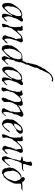

<svg xmlns="http://www.w3.org/2000/svg" viewBox="872 -1575 711 2495"><g transform="rotate(90 1227.5 -327.5)"><path d="M195 4Q191 5 187 3L181 0Q179 2 173 2L159 -12V-45Q160 -46 160 -49Q160 -52 161 -53Q162 -57 163 -61Q164 -65 165 -69Q165 -73 166.5 -77Q168 -81 169 -85Q173 -98 178 -107Q185 -117 185 -131H184Q183 -127 178 -125Q174 -122 171 -118Q169 -114 168 -113Q168 -111 166 -107L154 -89Q151 -85 148 -80.5Q145 -76 141 -72Q139 -70 137 -67Q135 -64 132 -61L121 -50Q120 -49 118.5 -48Q117 -47 115 -45Q113 -42 109 -38Q105 -34 103 -31Q102 -30 100.5 -29Q99 -28 97 -26L91 -18Q86 -13 83 -11Q79 -9 75 -6.5Q71 -4 66 -2Q60 0 55 0Q52 0 49.5 -0.5Q47 -1 44 -2Q40 -3 38 -7Q34 -11 32 -12L26 -16L23 -27Q23 -30 22.5 -33Q22 -36 21 -39Q18 -54 18 -73Q18 -83 19 -91.5Q20 -100 22 -107Q23 -109 24 -112Q25 -115 26 -119Q26 -123 27 -126.5Q28 -130 29 -132Q31 -137 34 -142Q36 -144 38 -147Q40 -150 41 -152L55 -173L70 -194Q74 -200 77 -202Q79 -204 81 -206Q83 -208 85 -210Q93 -221 104 -232Q115 -244 127 -249Q128 -250 129.5 -250Q131 -250 132 -251Q136 -251 137 -252Q139 -253 142.5 -254Q146 -255 150 -256Q158 -259 162 -259L186 -261Q193 -261 193 -257Q190 -253 199 -253Q203 -254 206 -255Q209 -256 210 -257Q214 -261 224 -265Q225 -266 225.5 -266.5Q226 -267 227 -268Q227 -268 230 -271H243Q245 -269 248 -270Q251 -271 253 -269Q254 -268 255 -266Q256 -264 257 -261Q257 -255 260 -252Q258 -244 255 -239Q251 -233 249 -231L243 -223Q241 -221 239.5 -217.5Q238 -214 236 -210Q235 -204 233 -204Q232 -204 232.5 -204.5Q233 -205 231 -205Q230 -205 228 -199Q227 -195 225 -191Q223 -187 221 -183Q217 -176 215 -167Q214 -165 214 -162.5Q214 -160 213 -158Q212 -156 212 -153.5Q212 -151 211 -149Q210 -142 205 -136Q200 -130 199 -123L196 -102Q194 -97 193 -89Q192 -85 191.5 -82.5Q191 -80 191 -78Q191 -74 192 -72.5Q193 -71 194 -70V-62L197 -50Q198 -46 199 -43Q200 -40 201 -37V-29Q202 -26 205 -23H206Q208 -26 211 -28Q213 -29 215 -30Q217 -31 218 -32Q224 -36 226 -38L235 -46Q236 -47 237 -47Q238 -47 238 -47Q239 -47 241 -49Q242 -51 244 -53.5Q246 -56 248 -59Q254 -66 259 -68Q260 -67 260 -66Q260 -65 261 -64Q261 -60 259 -57Q257 -54 256 -53Q255 -50 252 -47L245 -39L237 -30Q235 -28 234 -28Q230 -28 229 -27L224 -22Q222 -20 221 -18.5Q220 -17 219 -16Q216 -13 213.5 -10Q211 -7 209 -4Q203 2 195 4ZM84 -30 91 -38Q93 -40 95 -42Q97 -44 99 -46Q106 -52 112 -59Q116 -63 119 -66.5Q122 -70 126 -72Q127 -73 131 -75Q133 -76 136 -79L140 -86Q140 -88 141 -90Q142 -92 143 -93Q144 -95 148 -99Q152 -103 153 -106Q154 -107 154 -108Q154 -109 155 -110Q156 -112 156 -113Q156 -114 157 -115Q158 -117 161 -120Q165 -124 166 -126Q167 -130 168 -133.5Q169 -137 170 -140Q170 -144 171 -147.5Q172 -151 173 -155Q175 -157 176.5 -160Q178 -163 179 -166Q184 -174 185 -179V-184Q185 -184 187 -188Q188 -188 188 -189Q188 -190 189 -191V-233Q188 -234 188 -235Q188 -236 187 -237Q186 -238 186 -239Q186 -240 185 -241Q183 -245 182 -246Q182 -248 179 -249Q177 -251 173 -250H165Q164 -249 160 -247Q158 -246 156.5 -246Q155 -246 153 -245L139 -237Q132 -233 125 -230L111 -224Q110 -223 109 -222Q108 -221 107 -219Q101 -213 97 -207L89 -194Q82 -181 76.5 -167Q71 -153 66 -139V-107Q65 -106 65 -104.5Q65 -103 64 -101Q63 -99 63 -97.5Q63 -96 62 -94Q62 -93 62 -90.5Q62 -88 61 -84Q60 -80 60 -77.5Q60 -75 60 -74Q60 -68 61 -66Q62 -63 62 -56L65 -48Q68 -44 68 -38Q70 -37 72 -36Q74 -35 75 -34Q77 -32 84 -30Z M302 3Q297 3 294 0L291 -3Q291 -5 289 -7Q289 -23 293 -32L302 -54Q303 -58 304 -61Q305 -64 306 -68Q307 -72 308.5 -75Q310 -78 311 -81Q313 -83 314.5 -86Q316 -89 318 -91Q322 -97 324 -102Q326 -108 326 -112Q326 -115 326.5 -118Q327 -121 328 -124Q330 -131 330.5 -138.5Q331 -146 332 -154Q333 -162 333 -170.5Q333 -179 334 -187Q330 -188 330 -193V-240L322 -248Q320 -250 318 -250Q316 -250 314 -253Q313 -254 315 -259Q318 -262 320 -263L326 -266H352Q354 -267 356 -267Q358 -267 360 -268Q363 -269 369 -267Q376 -266 378 -256Q379 -252 379.5 -246.5Q380 -241 380 -236V-226Q377 -225 376 -222Q376 -219 376 -216Q376 -213 377 -210Q378 -207 378 -204Q378 -201 378 -198Q378 -198 382 -196H386Q394 -205 400 -209Q402 -211 404.5 -213Q407 -215 408 -217Q410 -219 412 -221Q414 -223 416 -225Q418 -227 420.5 -229.5Q423 -232 426 -236Q429 -239 432.5 -242Q436 -245 440 -248Q444 -251 448 -253.5Q452 -256 456 -258Q461 -260 466 -262Q471 -264 476 -264H484Q486 -265 488.5 -265.5Q491 -266 493 -267Q495 -267 497.5 -268Q500 -269 501 -270Q510 -270 517 -266Q526 -261 527 -257L530 -245Q530 -241 530 -237.5Q530 -234 528 -232Q525 -224 520 -216Q518 -212 516 -207.5Q514 -203 512 -198Q511 -197 509 -193Q507 -189 506 -188Q504 -186 506 -184Q507 -183 507 -182Q507 -181 508 -180Q502 -174 501 -168L497 -152Q496 -145 493.5 -139Q491 -133 489 -126Q487 -119 485.5 -112.5Q484 -106 482 -99Q481 -97 481 -92Q481 -88 481.5 -85Q482 -82 482 -79V-66Q482 -62 482 -58Q482 -54 483 -50L486 -37Q488 -31 493 -31Q499 -35 502 -36Q504 -38 507 -39.5Q510 -41 512 -43Q514 -45 514 -46Q514 -46 514 -47Q514 -48 515 -49L527 -61Q531 -65 534 -66Q538 -69 540 -74L541 -73Q543 -71 543 -61L540 -57L537 -51Q537 -50 529 -42L519 -32H517L510 -28L503 -23Q503 -21 502 -19Q501 -16 501 -14Q499 -11 493 -7Q487 -3 482 -1Q479 0 476 -1Q474 -2 472.5 -3Q471 -4 469 -5Q462 -7 457.5 -9Q453 -11 451 -12Q446 -14 441 -28Q440 -29 440 -31Q440 -33 438 -37Q438 -45 440 -48Q442 -53 444 -54Q447 -56 449 -59Q449 -63 450 -65V-71Q451 -73 451.5 -74.5Q452 -76 453 -77Q454 -77 456 -81Q458 -87 457 -93Q456 -99 458 -105Q459 -108 460 -111Q461 -114 462 -117L468 -129Q470 -131 470 -134Q472 -136 472 -137Q472 -138 473 -139V-156L480 -163L487 -172V-192Q482 -199 482 -210Q482 -217 481.5 -222Q481 -227 480 -231Q479 -235 480 -239Q480 -242 478 -246Q475 -251 468 -248Q464 -248 462 -247Q460 -246 458 -245Q445 -238 435 -228L415 -208Q398 -191 387 -176L383 -172Q379 -168 378 -166Q378 -164 377 -163V-161Q375 -157 373 -155Q373 -153 372 -151.5Q371 -150 370 -148L366 -144Q364 -143 361 -140L354 -132Q349 -126 348 -122Q347 -120 346 -117Q345 -114 344 -112Q344 -108 342 -102Q338 -93 336 -82L330 -60Q329 -56 330 -51Q331 -49 331 -47Q331 -45 332 -43V-35Q333 -33 333 -30Q333 -27 334 -23Q334 -14 335 -11Q333 -9 332 -7Q331 -5 330 -5Q329 -3 319 -4Q315 0 307 2Q305 3 302 3Z M743 5Q737 5 733 4.5Q729 4 726 4L718 -5Q715 -8 712 -16Q709 -25 709 -31Q709 -39 712 -45L723 -70Q724 -71 724 -72.5Q724 -74 725 -75Q725 -78 727 -80Q728 -82 729 -83.5Q730 -85 731 -87Q733 -89 734.5 -91Q736 -93 736 -95V-96Q735 -99 729 -99Q727 -96 723 -92Q718 -87 716 -84Q712 -79 708 -73.5Q704 -68 699 -63Q694 -58 688.5 -53Q683 -48 678 -44Q671 -40 665 -32Q658 -23 651 -19Q648 -17 644.5 -13.5Q641 -10 637 -6Q629 2 621 4H604Q603 0 599 0H590Q585 -2 583 -7L577 -17L569 -36Q566 -45 566 -64V-77Q567 -78 567 -79Q567 -80 568 -81Q569 -83 569 -84Q569 -85 570 -86V-97Q570 -101 570 -104.5Q570 -108 571 -111Q571 -120 573 -123Q576 -129 579 -135Q582 -141 586 -147Q590 -153 593 -159Q596 -165 600 -172Q602 -174 604 -177Q606 -180 607 -182Q609 -184 610.5 -187Q612 -190 614 -192Q615 -196 620 -199L628 -204Q631 -207 632 -209Q633 -212 636 -215L645 -221Q651 -227 652 -230Q656 -236 660 -240L668 -246L677 -252Q681 -256 690 -258Q694 -259 698 -260Q702 -261 706 -262Q712 -264 718 -262Q724 -259 729 -261Q737 -261 744 -265Q750 -267 756 -265Q764 -264 768 -265Q776 -268 775 -271Q775 -273 775.5 -275.5Q776 -278 777 -281Q778 -284 779 -287Q780 -290 781 -293Q784 -301 788 -305Q789 -308 794 -313Q798 -317 798 -322Q794 -328 796 -339L802 -355Q806 -362 806 -374Q806 -386 809 -393L815 -410Q817 -415 817.5 -420Q818 -425 819 -430Q820 -435 821.5 -440Q823 -445 824 -449Q826 -453 827.5 -456.5Q829 -460 831 -464Q833 -468 836 -471.5Q839 -475 840 -479Q842 -481 842.5 -483.5Q843 -486 844 -488Q844 -490 845 -493Q846 -496 847 -498Q849 -500 850.5 -503Q852 -506 853 -509Q855 -512 856.5 -515Q858 -518 859 -520H863Q866 -522 866 -529L869 -536L872 -544Q875 -549 878 -553.5Q881 -558 885 -562Q889 -567 892.5 -571.5Q896 -576 900 -581Q907 -590 913.5 -598.5Q920 -607 926 -615Q933 -623 940.5 -630.5Q948 -638 958 -645Q971 -653 989 -660Q991 -661 993.5 -661Q996 -661 997 -662Q1003 -662 1006 -663Q1025 -663 1037 -658L1040 -651Q1040 -647 1035 -645Q1032 -642 1028 -644Q1026 -644 1024.5 -645Q1023 -646 1021 -647Q1017 -649 1009 -647Q1005 -647 1001.5 -647Q998 -647 996 -646Q983 -643 972.5 -637.5Q962 -632 953 -624Q938 -615 927 -589Q922 -576 916 -565Q910 -554 905 -544Q904 -541 903 -538Q902 -535 900 -532Q897 -524 893 -519L889 -513V-507Q889 -502 887 -498Q885 -494 883 -490L873 -475Q871 -471 868.5 -467Q866 -463 864 -458Q863 -456 862.5 -453Q862 -450 860 -446Q858 -438 859 -434Q860 -430 858 -424L849 -398Q847 -391 844 -385Q841 -379 839 -372Q836 -365 832 -358Q830 -354 828 -351Q826 -348 825 -345L822 -335L819 -324V-313Q817 -306 813.5 -299.5Q810 -293 806 -286Q802 -279 798.5 -272Q795 -265 793 -257V-248Q792 -247 791 -246Q790 -245 789 -244Q787 -243 785 -238Q787 -236 788 -231Q791 -225 791 -223Q791 -220 788 -217Q787 -215 786.5 -212Q786 -209 784 -207Q784 -205 783 -202Q782 -199 781 -197Q780 -197 780 -196V-183Q777 -171 770 -162Q763 -153 760 -141V-131L756 -121Q755 -118 754 -115Q753 -112 752 -110Q751 -107 753 -105Q756 -103 754 -101L751 -94Q750 -92 748.5 -90Q747 -88 746 -86V-77Q746 -65 748 -59Q750 -52 754 -46L757 -40Q757 -37 760 -35Q764 -34 767 -35Q769 -36 772 -39Q779 -45 788 -50Q797 -56 803 -65Q806 -68 807 -72Q807 -77 812 -79Q819 -83 819 -77Q819 -73 818.5 -70.5Q818 -68 817 -66L780 -29Q778 -28 775 -25Q772 -23 770 -20L761 -6Q755 2 749 4Q748 5 743 5ZM629 -21Q632 -20 636 -22Q638 -24 640 -25Q642 -26 643 -27Q660 -39 673 -54Q677 -60 680 -63Q686 -69 688 -72Q689 -73 691 -77Q693 -81 694 -82Q696 -85 699 -88Q702 -91 706 -94Q706 -94 708 -98L710 -101Q712 -103 714 -104Q714 -104 717 -107L720 -114L723 -122Q726 -130 730 -135Q732 -139 734 -142.5Q736 -146 737 -150Q738 -152 739 -155Q740 -158 741 -162Q741 -166 742 -169.5Q743 -173 744 -175V-185Q745 -187 746 -189Q747 -191 747 -192Q749 -194 749 -196.5Q749 -199 750 -201V-210Q750 -225 746 -232Q741 -243 738 -252H702Q700 -250 697 -251Q695 -252 690 -250Q687 -249 681 -245Q676 -240 673 -238Q669 -235 665.5 -231Q662 -227 660 -222Q657 -217 654 -212.5Q651 -208 649 -203Q644 -194 638.5 -185Q633 -176 628 -166Q623 -156 620 -144.5Q617 -133 615 -120Q615 -116 616 -114Q617 -112 617 -109Q615 -107 614 -107Q613 -107 611 -105Q614 -98 611 -90Q615 -85 615 -82Q612 -79 611 -76Q614 -75 615 -71Q616 -68 616 -60Q616 -57 616 -54Q616 -51 615 -48V-39Q621 -33 623 -32Q624 -30 624 -28Q624 -26 624 -25Q620 -23 629 -21Z M1022 4Q1018 5 1014 3L1008 0Q1006 2 1000 2L986 -12V-45Q987 -46 987 -49Q987 -52 988 -53Q989 -57 990 -61Q991 -65 992 -69Q992 -73 993.5 -77Q995 -81 996 -85Q1000 -98 1005 -107Q1012 -117 1012 -131H1011Q1010 -127 1005 -125Q1001 -122 998 -118Q996 -114 995 -113Q995 -111 993 -107L981 -89Q978 -85 975 -80.5Q972 -76 968 -72Q966 -70 964 -67Q962 -64 959 -61L948 -50Q947 -49 945.5 -48Q944 -47 942 -45Q940 -42 936 -38Q932 -34 930 -31Q929 -30 927.5 -29Q926 -28 924 -26L918 -18Q913 -13 910 -11Q906 -9 902 -6.5Q898 -4 893 -2Q887 0 882 0Q879 0 876.5 -0.5Q874 -1 871 -2Q867 -3 865 -7Q861 -11 859 -12L853 -16L850 -27Q850 -30 849.5 -33Q849 -36 848 -39Q845 -54 845 -73Q845 -83 846 -91.5Q847 -100 849 -107Q850 -109 851 -112Q852 -115 853 -119Q853 -123 854 -126.5Q855 -130 856 -132Q858 -137 861 -142Q863 -144 865 -147Q867 -150 868 -152L882 -173L897 -194Q901 -200 904 -202Q906 -204 908 -206Q910 -208 912 -210Q920 -221 931 -232Q942 -244 954 -249Q955 -250 956.5 -250Q958 -250 959 -251Q963 -251 964 -252Q966 -253 969.5 -254Q973 -255 977 -256Q985 -259 989 -259L1013 -261Q1020 -261 1020 -257Q1017 -253 1026 -253Q1030 -254 1033 -255Q1036 -256 1037 -257Q1041 -261 1051 -265Q1052 -266 1052.5 -266.5Q1053 -267 1054 -268Q1054 -268 1057 -271H1070Q1072 -269 1075 -270Q1078 -271 1080 -269Q1081 -268 1082 -266Q1083 -264 1084 -261Q1084 -255 1087 -252Q1085 -244 1082 -239Q1078 -233 1076 -231L1070 -223Q1068 -221 1066.5 -217.5Q1065 -214 1063 -210Q1062 -204 1060 -204Q1059 -204 1059.5 -204.5Q1060 -205 1058 -205Q1057 -205 1055 -199Q1054 -195 1052 -191Q1050 -187 1048 -183Q1044 -176 1042 -167Q1041 -165 1041 -162.5Q1041 -160 1040 -158Q1039 -156 1039 -153.5Q1039 -151 1038 -149Q1037 -142 1032 -136Q1027 -130 1026 -123L1023 -102Q1021 -97 1020 -89Q1019 -85 1018.5 -82.5Q1018 -80 1018 -78Q1018 -74 1019 -72.5Q1020 -71 1021 -70V-62L1024 -50Q1025 -46 1026 -43Q1027 -40 1028 -37V-29Q1029 -26 1032 -23H1033Q1035 -26 1038 -28Q1040 -29 1042 -30Q1044 -31 1045 -32Q1051 -36 1053 -38L1062 -46Q1063 -47 1064 -47Q1065 -47 1065 -47Q1066 -47 1068 -49Q1069 -51 1071 -53.5Q1073 -56 1075 -59Q1081 -66 1086 -68Q1087 -67 1087 -66Q1087 -65 1088 -64Q1088 -60 1086 -57Q1084 -54 1083 -53Q1082 -50 1079 -47L1072 -39L1064 -30Q1062 -28 1061 -28Q1057 -28 1056 -27L1051 -22Q1049 -20 1048 -18.5Q1047 -17 1046 -16Q1043 -13 1040.5 -10Q1038 -7 1036 -4Q1030 2 1022 4ZM911 -30 918 -38Q920 -40 922 -42Q924 -44 926 -46Q933 -52 939 -59Q943 -63 946 -66.5Q949 -70 953 -72Q954 -73 958 -75Q960 -76 963 -79L967 -86Q967 -88 968 -90Q969 -92 970 -93Q971 -95 975 -99Q979 -103 980 -106Q981 -107 981 -108Q981 -109 982 -110Q983 -112 983 -113Q983 -114 984 -115Q985 -117 988 -120Q992 -124 993 -126Q994 -130 995 -133.5Q996 -137 997 -140Q997 -144 998 -147.5Q999 -151 1000 -155Q1002 -157 1003.5 -160Q1005 -163 1006 -166Q1011 -174 1012 -179V-184Q1012 -184 1014 -188Q1015 -188 1015 -189Q1015 -190 1016 -191V-233Q1015 -234 1015 -235Q1015 -236 1014 -237Q1013 -238 1013 -239Q1013 -240 1012 -241Q1010 -245 1009 -246Q1009 -248 1006 -249Q1004 -251 1000 -250H992Q991 -249 987 -247Q985 -246 983.5 -246Q982 -246 980 -245L966 -237Q959 -233 952 -230L938 -224Q937 -223 936 -222Q935 -221 934 -219Q928 -213 924 -207L916 -194Q909 -181 903.5 -167Q898 -153 893 -139V-107Q892 -106 892 -104.5Q892 -103 891 -101Q890 -99 890 -97.5Q890 -96 889 -94Q889 -93 889 -90.5Q889 -88 888 -84Q887 -80 887 -77.5Q887 -75 887 -74Q887 -68 888 -66Q889 -63 889 -56L892 -48Q895 -44 895 -38Q897 -37 899 -36Q901 -35 902 -34Q904 -32 911 -30Z M1121 8Q1120 6 1119 4Q1118 2 1117 -1Q1116 -9 1117 -13L1120 -19L1123 -26V-41Q1125 -45 1126 -46Q1127 -48 1130 -51Q1132 -54 1133 -57Q1134 -60 1135 -63Q1137 -66 1138.5 -69Q1140 -72 1142 -74Q1144 -76 1144 -78Q1146 -79 1146 -80Q1146 -81 1147 -82V-90Q1148 -93 1151 -94Q1155 -96 1155 -96V-116Q1158 -119 1159 -124Q1161 -127 1161.5 -129Q1162 -131 1163 -132Q1164 -135 1164.5 -138Q1165 -141 1163 -144Q1163 -147 1163 -150Q1163 -153 1164 -156Q1168 -162 1170 -169Q1170 -172 1169 -173V-178L1171 -181Q1172 -181 1173 -182V-236Q1167 -240 1166 -240Q1166 -242 1157 -242H1156Q1156 -246 1155 -247V-253Q1156 -256 1159 -257Q1159 -258 1165 -258Q1167 -260 1170 -260Q1174 -260 1176 -261Q1181 -263 1186 -264Q1191 -265 1197 -266H1202Q1212 -266 1217 -261Q1217 -261 1219 -255Q1219 -254 1221 -252Q1223 -252 1223 -250V-232H1229Q1234 -232 1235 -233Q1240 -235 1243 -239Q1246 -243 1250 -246Q1251 -247 1254 -247Q1257 -247 1259 -249Q1261 -251 1262 -251Q1263 -253 1263.5 -253Q1264 -253 1265 -254Q1270 -256 1273 -254Q1279 -254 1282 -255Q1283 -256 1284 -256.5Q1285 -257 1286 -258Q1288 -258 1291 -261Q1293 -263 1295 -261Q1299 -261 1301 -262Q1303 -263 1306 -264Q1309 -265 1311 -266Q1315 -270 1324 -268Q1325 -268 1326 -267Q1326 -266 1327 -266H1328Q1329 -266 1330 -267H1331Q1333 -267 1336 -267Q1339 -267 1341 -266Q1346 -266 1349 -263Q1350 -263 1351 -258Q1352 -256 1352 -253Q1352 -250 1353 -248Q1354 -245 1354 -242Q1354 -239 1355 -237V-230Q1353 -228 1353 -226Q1351 -226 1351 -223V-215Q1350 -214 1350 -213Q1350 -212 1349 -211Q1348 -210 1348 -206Q1350 -206 1351 -207Q1355 -208 1357 -212Q1358 -214 1362 -218Q1364 -219 1367 -222Q1369 -223 1370.5 -224Q1372 -225 1374 -226Q1382 -231 1389.5 -236Q1397 -241 1404 -245Q1419 -253 1436 -264Q1439 -267 1441 -268L1448 -272H1458L1461 -274Q1461 -274 1463 -276Q1465 -276 1466 -276.5Q1467 -277 1468 -277Q1474 -277 1478 -274L1489 -268Q1493 -265 1497 -254H1496Q1497 -252 1497 -249Q1497 -246 1496 -243.5Q1495 -241 1493 -238Q1491 -234 1489 -233Q1489 -232 1488 -231Q1487 -230 1486 -228L1482 -218Q1481 -215 1480 -212Q1479 -209 1478 -206Q1477 -204 1475.5 -201Q1474 -198 1472 -195Q1467 -187 1466 -182Q1464 -177 1466 -172Q1469 -166 1466 -160Q1465 -158 1464 -155.5Q1463 -153 1462 -151Q1461 -149 1459.5 -147Q1458 -145 1457 -143Q1456 -142 1455 -139Q1454 -136 1452 -132Q1451 -131 1449.5 -128.5Q1448 -126 1446 -122V-107L1438 -87V-74Q1437 -73 1437 -71.5Q1437 -70 1436 -68Q1435 -66 1435 -64.5Q1435 -63 1434 -61V-22Q1436 -21 1439 -18Q1440 -16 1443 -13H1446L1450 -16Q1453 -16 1455 -18L1464 -27L1474 -36Q1475 -38 1476 -39.5Q1477 -41 1478 -43Q1480 -46 1486 -48L1489 -45Q1490 -45 1490 -41Q1483 -37 1477 -29Q1474 -25 1471 -22Q1468 -19 1464 -15Q1460 -11 1457 -8Q1454 -5 1450 -2Q1442 5 1435 6Q1431 7 1428 6Q1426 5 1423 5Q1415 3 1408 2Q1401 1 1394 0Q1392 -2 1392 -4Q1390 -6 1390 -9Q1388 -15 1388 -19V-31Q1394 -36 1397 -43Q1399 -47 1401 -51Q1403 -55 1405 -59L1414 -78Q1416 -83 1419 -88.5Q1422 -94 1424 -99Q1425 -101 1426 -103Q1427 -105 1427 -106Q1429 -108 1429 -110Q1429 -112 1430 -114V-141L1434 -151Q1435 -154 1436 -157Q1437 -160 1438 -162V-182Q1438 -187 1438 -193Q1438 -199 1439 -206Q1439 -220 1436 -227Q1435 -229 1435 -230.5Q1435 -232 1434 -233Q1432 -237 1431 -238H1424Q1420 -232 1413 -231Q1409 -230 1405 -228.5Q1401 -227 1398 -226Q1396 -225 1393.5 -224Q1391 -223 1389 -222Q1386 -221 1383.5 -219.5Q1381 -218 1379 -216L1376 -213Q1376 -212 1374 -210Q1371 -208 1367 -204Q1363 -200 1360 -199Q1357 -196 1352 -195Q1346 -192 1344 -190Q1343 -189 1343 -187Q1343 -185 1342 -184Q1341 -182 1340 -179.5Q1339 -177 1338 -175L1332 -165L1323 -147Q1320 -144 1319 -142L1315 -136Q1315 -132 1314 -131Q1314 -127 1313 -125L1305 -92V-25Q1304 -23 1298 -17Q1291 -8 1283 -1Q1274 6 1259 8Q1258 5 1254 -1Q1252 -4 1250.5 -6.5Q1249 -9 1247 -10Q1247 -19 1250 -20Q1254 -24 1255 -28V-43Q1255 -45 1259 -49L1264 -58Q1264 -61 1268 -67Q1269 -69 1270 -70.5Q1271 -72 1272 -74Q1274 -76 1275 -78Q1276 -80 1277 -82V-88Q1279 -96 1282 -103.5Q1285 -111 1288 -118Q1296 -133 1300 -148Q1302 -150 1300 -153Q1299 -157 1301 -159L1305 -162V-223Q1304 -225 1303 -227.5Q1302 -230 1301 -231Q1297 -235 1295 -238Q1294 -239 1294 -240Q1294 -241 1292 -242Q1292 -243 1289 -246H1275Q1274 -245 1272 -245Q1270 -245 1269 -244Q1261 -241 1254 -234Q1246 -229 1238 -219L1224 -202Q1217 -194 1211 -185Q1205 -176 1198 -168Q1183 -150 1176 -130Q1173 -124 1173 -116V-106L1167 -91L1161 -77Q1159 -69 1161 -57Q1162 -51 1163 -46.5Q1164 -42 1165 -40Q1166 -38 1166 -30Q1168 -28 1168 -24Q1171 -20 1169 -18Q1168 -16 1167 -13.5Q1166 -11 1164 -8Q1162 -4 1160 -1Q1158 2 1157 4H1148L1146 6Q1146 7 1145 8Z M1589 3Q1587 3 1585 1Q1581 -1 1575.5 -3Q1570 -5 1565 -6Q1554 -10 1546 -18Q1544 -21 1545 -22Q1545 -25 1543 -27Q1541 -31 1539 -34Q1537 -37 1535 -40Q1531 -48 1529 -55V-87Q1530 -88 1530 -89.5Q1530 -91 1531 -92Q1532 -94 1532 -95Q1532 -96 1533 -97V-124Q1533 -132 1536 -138Q1540 -151 1549 -164L1566 -189Q1571 -197 1578 -201Q1586 -207 1590 -214Q1591 -216 1592 -217.5Q1593 -219 1594 -221Q1596 -223 1597 -225Q1598 -227 1599 -229Q1603 -233 1605 -234L1614 -243Q1614 -244 1616 -246Q1624 -252 1634.5 -256Q1645 -260 1656 -264L1664 -267Q1667 -267 1673 -269Q1692 -269 1701 -265Q1712 -260 1716 -246Q1719 -242 1717 -232Q1716 -231 1716 -230Q1716 -229 1715 -227Q1715 -223 1714 -222Q1710 -212 1701 -207Q1692 -200 1688 -190L1679 -187L1669 -183H1662Q1659 -182 1652 -175Q1648 -172 1645.5 -170Q1643 -168 1641 -166Q1638 -164 1635.5 -162Q1633 -160 1631 -159L1621 -153Q1618 -151 1616 -148Q1612 -144 1610 -143Q1608 -142 1605 -140Q1602 -138 1598 -136Q1588 -129 1587 -126Q1584 -123 1583 -115Q1582 -110 1581 -106Q1580 -102 1579 -100Q1578 -96 1577.5 -92.5Q1577 -89 1577 -84V-51Q1577 -49 1578 -48L1580 -44L1583 -41L1587 -38V-31Q1587 -27 1589 -24Q1589 -21 1592 -18Q1596 -14 1602 -14Q1604 -14 1606 -14.5Q1608 -15 1610 -16Q1619 -20 1626 -25Q1631 -29 1635 -33.5Q1639 -38 1643 -42Q1647 -47 1650.5 -52.5Q1654 -58 1658 -62L1666 -71Q1669 -74 1673 -80Q1678 -85 1682 -92Q1688 -99 1696 -99Q1698 -93 1698 -93L1671 -56L1664 -49Q1662 -46 1656 -42Q1654 -38 1653 -37Q1653 -35 1651 -33L1641 -24Q1638 -22 1635 -20Q1632 -18 1630 -16L1625 -11Q1624 -10 1619 -10Q1612 -7 1607 -2Q1602 3 1593 3Q1591 1 1589 3ZM1585 -152Q1591 -154 1593 -154Q1595 -156 1596.5 -156Q1598 -156 1600 -157Q1605 -159 1608 -157Q1611 -156 1617 -158Q1632 -165 1649 -181Q1666 -198 1673 -213L1676 -225V-231Q1676 -231 1678 -235Q1679 -235 1679 -240L1674 -248Q1672 -251 1664 -253Q1661 -250 1655 -249Q1647 -246 1646 -245Q1643 -243 1641 -245Q1638 -247 1636 -245Q1633 -242 1632 -239Q1629 -237 1627 -235Q1625 -233 1623 -231Q1619 -225 1615 -221Q1610 -214 1605.5 -206.5Q1601 -199 1596 -191Q1586 -173 1585 -152Z M1738 3Q1733 3 1730 0L1727 -3Q1727 -5 1725 -7Q1725 -23 1729 -32L1738 -54Q1739 -58 1740 -61Q1741 -64 1742 -68Q1743 -72 1744.5 -75Q1746 -78 1747 -81Q1749 -83 1750.5 -86Q1752 -89 1754 -91Q1758 -97 1760 -102Q1762 -108 1762 -112Q1762 -115 1762.5 -118Q1763 -121 1764 -124Q1766 -131 1766.5 -138.5Q1767 -146 1768 -154Q1769 -162 1769 -170.5Q1769 -179 1770 -187Q1766 -188 1766 -193V-240L1758 -248Q1756 -250 1754 -250Q1752 -250 1750 -253Q1749 -254 1751 -259Q1754 -262 1756 -263L1762 -266H1788Q1790 -267 1792 -267Q1794 -267 1796 -268Q1799 -269 1805 -267Q1812 -266 1814 -256Q1815 -252 1815.5 -246.5Q1816 -241 1816 -236V-226Q1813 -225 1812 -222Q1812 -219 1812 -216Q1812 -213 1813 -210Q1814 -207 1814 -204Q1814 -201 1814 -198Q1814 -198 1818 -196H1822Q1830 -205 1836 -209Q1838 -211 1840.5 -213Q1843 -215 1844 -217Q1846 -219 1848 -221Q1850 -223 1852 -225Q1854 -227 1856.5 -229.5Q1859 -232 1862 -236Q1865 -239 1868.5 -242Q1872 -245 1876 -248Q1880 -251 1884 -253.5Q1888 -256 1892 -258Q1897 -260 1902 -262Q1907 -264 1912 -264H1920Q1922 -265 1924.5 -265.5Q1927 -266 1929 -267Q1931 -267 1933.5 -268Q1936 -269 1937 -270Q1946 -270 1953 -266Q1962 -261 1963 -257L1966 -245Q1966 -241 1966 -237.5Q1966 -234 1964 -232Q1961 -224 1956 -216Q1954 -212 1952 -207.5Q1950 -203 1948 -198Q1947 -197 1945 -193Q1943 -189 1942 -188Q1940 -186 1942 -184Q1943 -183 1943 -182Q1943 -181 1944 -180Q1938 -174 1937 -168L1933 -152Q1932 -145 1929.5 -139Q1927 -133 1925 -126Q1923 -119 1921.5 -112.5Q1920 -106 1918 -99Q1917 -97 1917 -92Q1917 -88 1917.5 -85Q1918 -82 1918 -79V-66Q1918 -62 1918 -58Q1918 -54 1919 -50L1922 -37Q1924 -31 1929 -31Q1935 -35 1938 -36Q1940 -38 1943 -39.5Q1946 -41 1948 -43Q1950 -45 1950 -46Q1950 -46 1950 -47Q1950 -48 1951 -49L1963 -61Q1967 -65 1970 -66Q1974 -69 1976 -74L1977 -73Q1979 -71 1979 -61L1976 -57L1973 -51Q1973 -50 1965 -42L1955 -32H1953L1946 -28L1939 -23Q1939 -21 1938 -19Q1937 -16 1937 -14Q1935 -11 1929 -7Q1923 -3 1918 -1Q1915 0 1912 -1Q1910 -2 1908.5 -3Q1907 -4 1905 -5Q1898 -7 1893.5 -9Q1889 -11 1887 -12Q1882 -14 1877 -28Q1876 -29 1876 -31Q1876 -33 1874 -37Q1874 -45 1876 -48Q1878 -53 1880 -54Q1883 -56 1885 -59Q1885 -63 1886 -65V-71Q1887 -73 1887.5 -74.5Q1888 -76 1889 -77Q1890 -77 1892 -81Q1894 -87 1893 -93Q1892 -99 1894 -105Q1895 -108 1896 -111Q1897 -114 1898 -117L1904 -129Q1906 -131 1906 -134Q1908 -136 1908 -137Q1908 -138 1909 -139V-156L1916 -163L1923 -172V-192Q1918 -199 1918 -210Q1918 -217 1917.5 -222Q1917 -227 1916 -231Q1915 -235 1916 -239Q1916 -242 1914 -246Q1911 -251 1904 -248Q1900 -248 1898 -247Q1896 -246 1894 -245Q1881 -238 1871 -228L1851 -208Q1834 -191 1823 -176L1819 -172Q1815 -168 1814 -166Q1814 -164 1813 -163V-161Q1811 -157 1809 -155Q1809 -153 1808 -151.5Q1807 -150 1806 -148L1802 -144Q1800 -143 1797 -140L1790 -132Q1785 -126 1784 -122Q1783 -120 1782 -117Q1781 -114 1780 -112Q1780 -108 1778 -102Q1774 -93 1772 -82L1766 -60Q1765 -56 1766 -51Q1767 -49 1767 -47Q1767 -45 1768 -43V-35Q1769 -33 1769 -30Q1769 -27 1770 -23Q1770 -14 1771 -11Q1769 -9 1768 -7Q1767 -5 1766 -5Q1765 -3 1755 -4Q1751 0 1743 2Q1741 3 1738 3Z M2043 4Q2026 4 2019 -5Q2016 -9 2013 -25Q2011 -33 2010.5 -39Q2010 -45 2011 -49Q2012 -52 2013.5 -55Q2015 -58 2016 -61Q2018 -64 2019 -67Q2020 -70 2021 -73Q2023 -78 2025.5 -83.5Q2028 -89 2029 -94Q2031 -99 2033 -104.5Q2035 -110 2037 -115L2041 -125Q2043 -128 2043.5 -131Q2044 -134 2045 -136V-148Q2046 -151 2047 -154Q2048 -157 2049 -160Q2050 -163 2051 -166Q2052 -169 2053 -172V-185Q2054 -187 2055 -189.5Q2056 -192 2057 -194Q2058 -196 2059 -198.5Q2060 -201 2061 -203Q2063 -209 2063 -212Q2063 -215 2065 -221Q2065 -222 2065 -224Q2065 -226 2066 -229Q2067 -233 2065 -239Q2064 -242 2060 -242Q2059 -242 2053 -244Q2049 -245 2043.5 -246Q2038 -247 2031 -248Q2018 -248 2015 -258Q2019 -260 2020 -262Q2022 -262 2023.5 -263Q2025 -264 2026 -265Q2032 -267 2034 -266Q2037 -265 2043 -267Q2050 -269 2055.5 -270Q2061 -271 2066 -272L2070 -276L2073 -280V-291Q2074 -293 2075 -294.5Q2076 -296 2076 -297Q2078 -299 2078 -300.5Q2078 -302 2079 -303L2082 -312Q2082 -318 2083 -321V-357Q2083 -358 2082 -359Q2081 -359 2081 -360Q2079 -364 2079 -367Q2079 -371 2081 -375Q2085 -377 2089 -380Q2093 -383 2097 -385Q2101 -387 2104 -387Q2108 -387 2110 -389H2127Q2130 -386 2131 -384Q2132 -382 2135 -379Q2135 -374 2134.5 -369.5Q2134 -365 2133 -361Q2132 -357 2131 -354Q2130 -351 2129 -347Q2128 -343 2126.5 -340Q2125 -337 2124 -333Q2121 -326 2121 -315Q2115 -314 2115 -306Q2113 -301 2112 -292Q2111 -287 2111 -282.5Q2111 -278 2111 -274H2113Q2117 -272 2122 -272H2135Q2140 -272 2146 -271.5Q2152 -271 2159 -271H2166Q2171 -271 2175.5 -271.5Q2180 -272 2184 -273Q2189 -275 2191 -277L2199 -280L2201 -277Q2202 -276 2202 -274L2190 -265Q2187 -263 2184 -262Q2181 -261 2177 -259Q2173 -259 2169 -258Q2165 -257 2161 -256Q2157 -255 2154 -257Q2152 -259 2149 -258Q2145 -257 2140.5 -256.5Q2136 -256 2131 -256Q2126 -256 2121.5 -255.5Q2117 -255 2113 -254Q2110 -253 2107 -254Q2104 -255 2102 -253Q2098 -250 2096 -245Q2095 -239 2091 -234Q2088 -229 2085 -223Q2082 -217 2079 -211Q2076 -205 2073.5 -198.5Q2071 -192 2069 -185V-171Q2067 -164 2063 -160Q2061 -157 2059 -154Q2057 -151 2055 -148Q2055 -143 2054 -141Q2053 -138 2053 -132L2049 -116Q2048 -112 2047 -107.5Q2046 -103 2045 -99V-82Q2047 -80 2047 -78Q2049 -78 2049 -75V-35Q2052 -32 2052 -32L2055 -30Q2068 -30 2075 -36Q2079 -39 2082.5 -42Q2086 -45 2088 -49L2097 -58Q2101 -62 2105 -67.5Q2109 -73 2113 -77L2116 -80Q2117 -80 2119 -82Q2121 -84 2122.5 -86.5Q2124 -89 2125 -93Q2128 -101 2132 -102L2134 -100Q2134 -98 2134 -95Q2134 -92 2133 -90Q2133 -86 2131 -82Q2127 -75 2117 -66Q2108 -59 2101 -51Q2099 -47 2096.5 -44Q2094 -41 2092 -38Q2090 -34 2087 -31Q2084 -28 2082 -24Q2080 -21 2077 -19Q2073 -16 2071 -13Q2064 -3 2059 1Q2053 4 2043 4Z M2221 2Q2214 -2 2205 -2Q2196 -2 2189 -7Q2183 -10 2175 -22Q2167 -33 2166 -41Q2165 -46 2166 -50Q2167 -53 2165 -59Q2160 -68 2159 -75Q2156 -83 2156 -97V-107L2162 -116V-132L2165 -134L2166 -135V-150L2168 -152Q2169 -152 2170 -153Q2172 -155 2173 -159Q2173 -163 2175 -165L2185 -180Q2199 -200 2220 -221Q2242 -243 2270 -250H2290L2292 -253V-255Q2283 -260 2283 -262Q2281 -264 2281 -277Q2282 -278 2282 -278.5Q2282 -279 2282 -279Q2282 -280 2284 -282Q2286 -284 2288 -286Q2290 -288 2293 -290Q2301 -296 2306 -296Q2307 -295 2311 -293Q2315 -293 2317 -291Q2319 -290 2322 -288Q2325 -286 2328 -284Q2331 -282 2333.5 -279.5Q2336 -277 2338 -275Q2339 -274 2340 -272Q2341 -270 2342 -268Q2342 -264 2346 -262Q2348 -260 2360 -260Q2375 -260 2378 -261Q2384 -263 2389 -263Q2398 -263 2402 -264Q2404 -265 2408 -263Q2408 -261 2414 -263Q2417 -264 2420.5 -264.5Q2424 -265 2428 -263Q2433 -263 2436.5 -263Q2440 -263 2444 -264Q2446 -265 2447 -265Q2448 -265 2449 -266H2455V-263Q2451 -259 2447 -256.5Q2443 -254 2438 -252L2428 -249Q2422 -249 2419 -248H2386Q2381 -246 2376 -243Q2375 -242 2373.5 -242Q2372 -242 2370 -241Q2368 -240 2366 -238V-221Q2368 -219 2367 -210V-196Q2367 -192 2367 -187.5Q2367 -183 2366 -179Q2366 -175 2365.5 -171Q2365 -167 2364 -163V-154Q2363 -150 2360 -147Q2360 -145 2359 -143.5Q2358 -142 2357 -140Q2353 -130 2348 -120Q2343 -110 2338 -100Q2333 -90 2327.5 -81Q2322 -72 2316 -64Q2314 -62 2312 -59Q2310 -56 2308 -54Q2306 -51 2303 -48Q2300 -45 2298 -43Q2290 -30 2274 -20L2270 -16Q2265 -14 2262 -15Q2259 -15 2253 -13Q2249 -11 2245.5 -8.5Q2242 -6 2240 -4Q2239 -3 2238 -1.5Q2237 0 2235 2ZM2247 -21 2261 -27Q2262 -28 2263 -29Q2264 -30 2265 -31Q2265 -32 2268 -35Q2275 -41 2281 -48Q2283 -50 2285 -51.5Q2287 -53 2290 -55Q2292 -59 2295 -62Q2298 -65 2300 -69Q2303 -73 2305.5 -76.5Q2308 -80 2310 -84Q2312 -88 2311 -90Q2310 -93 2312 -98L2330 -142V-151L2334 -154V-180Q2328 -187 2326 -196Q2325 -201 2323.5 -206Q2322 -211 2320 -215Q2319 -217 2318 -219.5Q2317 -222 2315 -225Q2313 -228 2311.5 -230.5Q2310 -233 2308 -234Q2306 -236 2305 -238Q2304 -238 2302 -242H2288Q2284 -240 2278 -240Q2271 -238 2266.5 -236Q2262 -234 2258 -232Q2238 -219 2225 -204Q2210 -186 2203 -163Q2202 -161 2201 -157.5Q2200 -154 2199 -149Q2196 -140 2198 -131Q2203 -114 2204 -99Q2205 -91 2205.5 -82Q2206 -73 2206 -63Q2208 -61 2211 -61Q2212 -60 2212 -57V-50Q2212 -47 2214 -44.5Q2216 -42 2219 -38Q2222 -34 2224 -31.5Q2226 -29 2227 -27Q2229 -25 2229 -23Q2229 -21 2231 -21Z"/></g></svg>

Font: Estonia
Style: Regular
Weight: 400
Designer: Robert E. Leuschke
Foundry: Robert E. Leuschke
Version: Version 1.014; ttfautohint (v1.8.3)